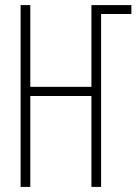

<svg xmlns="http://www.w3.org/2000/svg" viewBox="-20 -734 540 754"><path d="M61 0H99V-357H339V0H377V-679H496V-714H339V-393H99V-714H61Z"/></svg>

Font: Noto Sans Mono ExtraCondensed ExtraLight
Style: Regular
Weight: 200
Width: 2
Designer: Monotype Design Team
Foundry: Monotype Imaging Inc.
Version: Version 2.014